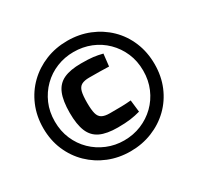

<svg xmlns="http://www.w3.org/2000/svg" viewBox="-152 -886 1114 1080"><g transform="rotate(-30 404.5 -345.5)"><path d="M405 -704Q481 -704 546.5 -677.5Q612 -651 661.5 -603Q711 -555 738.5 -489Q766 -423 766 -345Q766 -267 738.5 -201.5Q711 -136 661.5 -88Q612 -40 546 -13.5Q480 13 405 13Q329 13 263.5 -13.5Q198 -40 148.5 -88Q99 -136 71 -201.5Q43 -267 43 -345Q43 -423 71 -489Q99 -555 148.5 -603Q198 -651 263.5 -677.5Q329 -704 405 -704ZM409 -555Q458 -555 486.5 -551.5Q515 -548 546 -540L537 -461Q505 -462 478.5 -462.5Q452 -463 409 -463Q377 -463 359 -453Q341 -443 334.5 -418Q328 -393 328 -346Q328 -301 334.5 -276Q341 -251 359 -241Q377 -231 409 -231Q455 -231 485.5 -231.5Q516 -232 547 -235L556 -157Q524 -148 491 -143.5Q458 -139 409 -139Q338 -139 295.5 -159Q253 -179 234 -224.5Q215 -270 215 -346Q215 -423 234 -469Q253 -515 295.5 -535Q338 -555 409 -555ZM404 -632Q346 -632 294 -611Q242 -590 202.5 -551Q163 -512 140.5 -460Q118 -408 118 -345Q118 -283 140.5 -230.5Q163 -178 202.5 -139.5Q242 -101 294 -79.5Q346 -58 404 -58Q464 -58 516 -79.5Q568 -101 607.5 -139.5Q647 -178 669.5 -230.5Q692 -283 692 -345Q692 -408 669.5 -460Q647 -512 607.5 -551Q568 -590 516 -611Q464 -632 404 -632Z"/></g></svg>

Font: Exo 2
Style: Bold
Weight: 700
Designer: Natanael Gama
Foundry: Natanael Gama
Version: Version 2.010